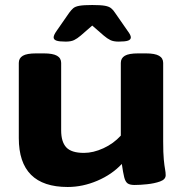

<svg xmlns="http://www.w3.org/2000/svg" viewBox="-20 -738 733 766"><path d="M250 8Q55 8 55 -187V-487Q55 -506 71 -515.5Q87 -525 124 -525H155Q191 -525 207.5 -515.5Q224 -506 224 -487V-218Q224 -172 244.5 -150Q265 -128 315 -128Q352 -128 392.5 -146.5Q433 -165 462 -197V-487Q462 -506 478 -515.5Q494 -525 531 -525H562Q598 -525 614.5 -515.5Q631 -506 631 -487V-174Q631 -127 633.5 -101.5Q636 -76 638.5 -63Q641 -50 641 -39Q641 -22 618.5 -14Q596 -6 567 -3Q538 0 517 0Q498 0 489 -6.5Q480 -13 475.5 -31Q471 -49 466 -84Q427 -42 368.5 -17Q310 8 250 8ZM242 -572Q216 -572 205 -576Q194 -580 194 -589Q194 -598 206 -615L256 -687Q264 -698 272 -705Q280 -712 297 -715Q314 -718 348 -718Q382 -718 398.5 -715Q415 -712 423.5 -705Q432 -698 439 -687L489 -615Q502 -598 502 -589Q502 -580 491 -576Q480 -572 453 -572Q433 -572 420.5 -578Q408 -584 394 -596L348 -636L302 -596Q288 -584 275.5 -578Q263 -572 242 -572Z"/></svg>

Font: Asap Expanded ExtraBold
Style: Regular
Weight: 800
Width: 7
Designer: Pablo Cosgaya
Foundry: Omnibus-Type
Version: Version 3.001; ttfautohint (v1.8.4.7-5d5b)